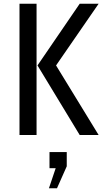

<svg xmlns="http://www.w3.org/2000/svg" viewBox="-20 -720 567 1024"><path d="M84 -700H175V0H84ZM180 -371 405 -700H506L279 -371L506 0H405ZM241 284 277 177H244V91H336V167L284 284Z"/></svg>

Font: Cabin Condensed
Style: Regular
Weight: 400
Width: 3
Designer: Pablo Impallari
Foundry: Pablo Impallari. http://www.impallari.com Igino Marini. http://www.ikern.com
Version: Version 2.200